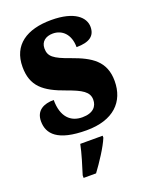

<svg xmlns="http://www.w3.org/2000/svg" viewBox="-144 -627 732 927"><g transform="rotate(-20 222.0 -164.0)"><path d="M215 10C353 10 423 -61 423 -168C423 -270 358 -309 263 -343C180 -372 158 -390 158 -431C158 -466 184 -485 220 -485C268 -485 306 -450 306 -384C373 -384 403 -407 403 -453C403 -501 356 -549 235 -549C110 -549 28 -496 28 -383C28 -284 81 -242 189 -204C261 -178 295 -159 295 -118C295 -85 274 -56 217 -56C158 -56 115 -94 115 -182C64 -182 22 -162 22 -106C22 -41 66 10 215 10ZM122 208V221H186C218 178 261 113 278 71V61H163C155 103 134 170 122 208Z"/></g></svg>

Font: Noto Serif Myanmar Condensed Black
Style: Regular
Weight: 900
Width: 3
Designer: Ben Mitchell and the Monotype Design Team
Foundry: Monotype Imaging Inc.
Version: Version 2.106